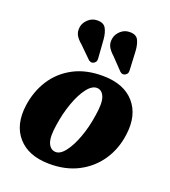

<svg xmlns="http://www.w3.org/2000/svg" viewBox="-132 -806 807 913"><g transform="rotate(20 271.0 -349.0)"><path d="M323 -469Q428 -467.5 480.5 -406.8Q533 -346 519.5 -245.5Q510 -170 470.5 -111.5Q431 -53 366.8 -20Q302.5 13 218.5 11.5Q115.5 10 62.8 -50Q10 -110 23.5 -211Q33.5 -285 71 -343.8Q108.5 -402.5 172 -436.2Q235.5 -470 323 -469ZM229 -52Q254 -50 278.5 -81.8Q303 -113.5 322.2 -165.8Q341.5 -218 350.5 -279Q361.5 -344 351 -373.5Q340.5 -403 315 -405.5Q288.5 -407 263.2 -374Q238 -341 219 -287.5Q200 -234 191.5 -175.5Q181 -112 192.2 -83Q203.5 -54 229 -52ZM425 -631.5 429.5 -541Q430.5 -532 428.5 -525Q426.5 -518 419 -513Q405 -503.5 391 -515.5L334.5 -574.5Q312.5 -594 304 -612Q295.5 -630 300.5 -653.5Q305 -675 324.2 -692Q343.5 -709 370 -708.5Q401 -708.5 412 -687.5Q423 -666.5 425 -631.5ZM263 -633 269.5 -543Q270.5 -534.5 269 -527.5Q267.5 -520.5 260 -515Q246.5 -505 231.5 -516.5L173.5 -573.5Q150.5 -592.5 141.5 -610Q132.5 -627.5 136.5 -651.5Q140.5 -672.5 159.2 -690Q178 -707.5 204.5 -708Q236 -708.5 248 -688Q260 -667.5 263 -633Z"/></g></svg>

Font: Fraunces 72pt S050
Style: Bold Italic
Weight: 700
Italic angle: -16°
Version: Version 1.000; ttfautohint (v1.8.3)